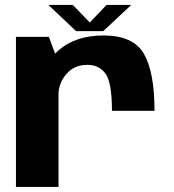

<svg xmlns="http://www.w3.org/2000/svg" viewBox="-20 -738 686 758"><path d="M422 -300.5H590Q590 -453.5 548 -525.8Q506 -598 388.5 -598Q280 -598 213 -540.8Q146 -483.5 146 -399.5L210.5 -361Q210.5 -408.5 241.5 -445.2Q272.5 -482 325.5 -482Q371 -482 396.5 -447.2Q422 -412.5 422 -300.5ZM43 0H211V-490L173 -592.5H43ZM280.5 -615H387.5L498 -718.5H400.5L334.5 -649L267.5 -718.5H171Z"/></svg>

Font: Anybody UltraCondensed Thin
Style: Bold
Weight: 700
Version: Version 1.111